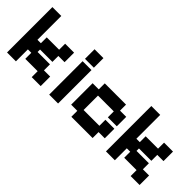

<svg xmlns="http://www.w3.org/2000/svg" viewBox="38 -1285 1942 1942"><g transform="rotate(45 1009.0 -313.5)"><path d="M61 11V-638H188V-297H237V-381H414V-467H542V-331H453V-246H276V-211H453V-125H542V11H414V-74H237V-160H188V11Z M664 11V-467H791V11ZM664 -501V-638H791V-501Z M981 11V-74H893V-381H981V-467H1285V-381H1374V-246H1246V-331H1020V-125H1246V-211H1374V-74H1285V11Z M1476 11V-638H1603V-297H1652V-381H1829V-467H1957V-331H1868V-246H1691V-211H1868V-125H1957V11H1829V-74H1652V-160H1603V11Z"/></g></svg>

Font: Pixelify Sans
Style: Bold
Weight: 700
Designer: Stefie Justprince
Foundry: Typecalism Foundryline
Version: Version 1.000